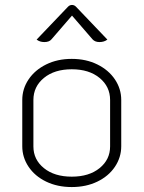

<svg xmlns="http://www.w3.org/2000/svg" viewBox="-20 -747 580 776"><path d="M70 -156V-343Q70 -388 95.5 -426Q121 -464 166.5 -486.5Q212 -509 270 -509Q328 -509 373.5 -486.5Q419 -464 444.5 -426Q470 -388 470 -343V-156Q470 -111 444.5 -73Q419 -35 373.5 -13Q328 9 270 9Q212 9 166.5 -13Q121 -35 95.5 -73Q70 -111 70 -156ZM425 -155V-343Q425 -397 382.5 -432Q340 -467 270 -467Q200 -467 157.5 -432Q115 -397 115 -343V-155Q115 -102 157.5 -67.5Q200 -33 270 -33Q340 -33 382.5 -67.5Q425 -102 425 -155ZM159 -577Q141 -577 128 -587L255 -720Q262 -727 271 -727Q280 -727 287 -720L414 -587Q401 -577 382 -577Q364 -577 354 -588L271 -684L188 -588Q179 -577 159 -577Z"/></svg>

Font: K2D Thin
Style: Regular
Weight: 100
Designer: Katatrad Aksorn Co.,Ltd.
Foundry: Cadson Demak Co.,Ltd.
Version: Version 1.000; ttfautohint (v1.6)